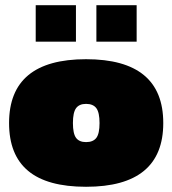

<svg xmlns="http://www.w3.org/2000/svg" viewBox="-20 -713 667 743"><path d="M118.2 -551.8V-692.9H273.9V-551.8ZM353 -551.8V-692.9H508.8V-551.8ZM313 9.8Q162.6 9.8 88.9 -51.8Q15.1 -113.3 15.1 -236.8Q15.1 -483.9 313 -483.9Q611.8 -483.9 611.8 -236.8Q611.8 9.8 313 9.8ZM313 -163.1Q340.3 -163.1 352.8 -179.4Q365.2 -195.8 365.2 -236.8Q365.2 -277.8 352.8 -294.4Q340.3 -311 313 -311Q286.6 -311 274.4 -294.4Q262.2 -277.8 262.2 -236.8Q262.2 -195.8 274.4 -179.4Q286.6 -163.1 313 -163.1Z"/></svg>

Font: Kanit Black
Style: Regular
Weight: 900
Designer: Katatrad Team
Foundry: CadsonDemak
Version: Version 1.000;PS 001.000;hotconv 1.0.88;makeotf.lib2.5.64775